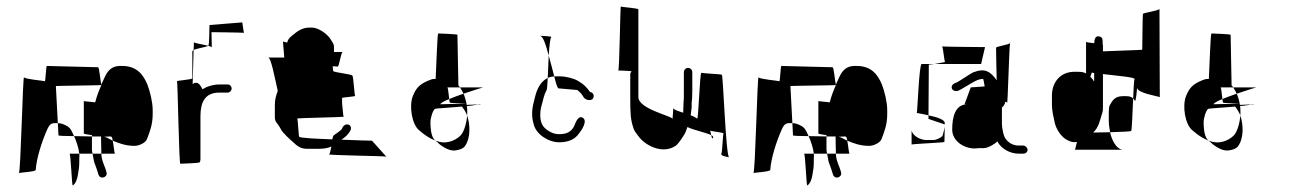

<svg xmlns="http://www.w3.org/2000/svg" viewBox="-20 -507 4000 591"><path d="M38 26C38 24 90 22 90 16C92 -18 108 -70 126 -110C131 -120 135 -128 149 -128H156H158L152 -242C150 -243 275 -244 292 -245V-247C289 -256 286 -298 282 -300L124 -304C122 -305 120 -255 118 -257C112 -259 58 -263 54 -269C50 -275 44 24 38 26ZM158 -128 160 -90C162 -89 182 -88 208 -88C202 -100 199 -111 188 -118C178 -124 168 -128 158 -128ZM194 -34C198 -34 201 66 204 64C213 58 218 44 220 30C222 15 224 10 224 -7V-18C224 -23 225 -29 224 -34ZM208 -88C214 -75 222 -53 224 -34H265C264 -38 263 -43 263 -46V-87C245 -87 225 -88 208 -88ZM238 -96C240 -94 251 -93 263 -91V-87H291C294 -87 296 -86 298 -86C324 -86 324 -92 327 -74C346 -66 367 -58 394 -58C409 -58 428 -68 432 -78C441 -101 450 -123 450 -156V-168C450 -192 442 -225 434 -246C422 -275 403 -304 356 -304H349C328 -304 313 -293 303 -271C299 -262 295 -254 292 -247C292 -246 294 -245 294 -245H292C285 -229 279 -215 273 -192C258 -194 238 -195 238 -196ZM265 -34C268 -20 268 -10 274 3C278 13 280 21 283 30C288 47 312 39 308 24C304 6 292 -12 292 -34ZM291 -87C291 -65 292 -45 292 -34H334C332 -34 330 -59 327 -74C315 -79 308 -87 291 -87Z M525 -257C527 -255 531 -3 535 -3C539 -3 592 -5 594 -7C596 -9 597 -12 597 -16V-149C597 -191 610 -222 655 -222H681C687 -222 693 -228 693 -234C693 -241 688 -247 681 -247H655C635 -247 615 -240 603 -232C603 -234 597 -244 593 -248C587 -254 578 -253 573 -248L576 -353C574 -352 572 -350 572 -349V-266C572 -262 523 -259 525 -257ZM576 -353C586 -358 614 -362 621 -366C606 -370 579 -374 577 -377ZM621 -366C627 -364 632 -363 632 -361L631 -408C631 -408 721 -407 731 -406C729 -410 726 -444 725 -438L625 -430C624 -427 625 -368 621 -366ZM731 -406C732 -406 731 -406 731 -406Z M806 -330C815 -326 825 -271 835 -227C830 -214 826 -201 826 -184V-147C826 -139 828 -132 834 -126C838 -121 844 -111 847 -105C853 -97 865 -84 885 -67C897 -55 909 -49 925 -49H961C977 -49 990 -51 1000 -56C998 -44 995 -33 993 -32C988 -29 1156 -27 1169 -25L1125 -74C1121 -74 1078 -75 1031 -77C1043 -85 1053 -94 1059 -106C1066 -124 1043 -132 1034 -114C1032 -106 1020 -100 1015 -96C1008 -90 1005 -92 1003 -78C953 -80 905 -82 901 -86C899 -88 897 -140 895 -142C893 -144 1040 -146 1038 -148C1036 -150 1035 -173 1033 -189V-197V-206C1043 -208 1075 -210 1073 -212C1071 -215 1068 -269 1065 -274C1062 -279 1009 -284 1006 -288C1005 -289 1005 -295 1004 -303C1013 -303 1018 -302 1019 -302C1024 -300 1029 -346 1035 -347H1008V-363C1008 -373 1002 -378 999 -384C986 -406 957 -422 941 -422H931C917 -422 901 -416 885 -402C876 -395 867 -389 864 -376L851 -379L855 -330ZM1035 -348C1035 -348 1035 -347 1035 -347C1035 -347 1035 -348 1035 -348ZM1169 -25C1170 -25 1170 -24 1169 -24C1169 -24 1169 -25 1169 -25Z M1251 -212C1261 -236 1271 -248 1301 -260C1306 -262 1311 -264 1317 -264H1321C1323 -300 1326 -404 1329 -404C1333 -404 1386 -402 1388 -400L1391 -244C1393 -242 1395 -240 1396 -238H1357C1360 -238 1363 -189 1365 -191C1365 -190 1388 -189 1416 -188C1423 -152 1413 -111 1401 -94C1389 -78 1360 -64 1334 -70C1308 -76 1286 -92 1269 -107C1249 -124 1238 -179 1251 -212ZM1320 -252C1320 -252 1319 -252 1319 -252C1319 -252 1320 -252 1320 -252ZM1396 -238H1467C1467 -238 1340 -200 1335 -186C1323 -186 1428 -188 1416 -188C1412 -208 1407 -221 1396 -238ZM1305 -131C1305 -101 1310 -83 1319 -75C1325 -71 1329 -67 1333 -63C1351 -49 1368 -42 1382 -44C1396 -46 1406 -50 1411 -57C1429 -82 1427 -122 1419 -148C1415 -162 1407 -172 1399 -183C1398 -184 1486 -186 1453 -187C1450 -180 1322 -174 1319 -172C1312 -167 1305 -144 1305 -131Z M1618 -156C1618 -144 1620 -134 1623 -124C1630 -94 1668 -69 1701 -69C1729 -69 1750 -78 1762 -96C1769 -104 1791 -136 1773 -145C1758 -153 1750 -124 1747 -118C1738 -102 1726 -94 1701 -94C1692 -94 1682 -96 1672 -102C1654 -112 1643 -125 1643 -152C1643 -166 1645 -175 1647 -182C1653 -202 1653 -212 1663 -231C1664 -233 1665 -247 1666 -267C1647 -258 1634 -238 1627 -209C1623 -192 1618 -179 1618 -156ZM1641 -397C1652 -397 1660 -369 1669 -336C1671 -367 1674 -392 1677 -393C1683 -395 1641 -397 1641 -397ZM1666 -267C1672 -270 1678 -271 1686 -272C1681 -291 1675 -315 1669 -336C1668 -313 1667 -287 1666 -267ZM1686 -272C1691 -252 1695 -237 1699 -235L1757 -230C1769 -220 1770 -218 1777 -207C1783 -198 1804 -194 1807 -208C1809 -216 1805 -222 1796 -224C1791 -231 1788 -235 1781 -242C1772 -251 1769 -251 1759 -258C1748 -265 1723 -272 1703 -272Z M1883 -290C1883 -290 1926 -289 1924 -287C1922 -285 1920 -282 1920 -278V-208C1920 -157 1921 -140 1929 -115C1932 -103 1938 -98 1945 -88C1965 -60 2019 -30 2061 -59C2067 -64 2076 -76 2087 -94C2090 -98 2092 -106 2096 -116C2116 -106 2154 -99 2169 -91C2168 -97 2167 -102 2166 -105C2173 -102 2209 -99 2207 -96C2205 -92 2203 -39 2201 -35C2195 -28 2217 -24 2224 -23C2214 -32 2206 -275 2202 -277C2198 -279 2144 -281 2139 -283C2134 -285 2130 -138 2126 -142C2122 -145 2115 -149 2106 -152L2109 -176V-190C2110 -197 2111 -209 2111 -228V-285C2111 -292 2105 -298 2098 -298C2091 -298 2085 -292 2085 -285V-228C2085 -210 2085 -198 2084 -192L2083 -160C2068 -165 2054 -169 2053 -174C2052 -178 2051 -134 2049 -142C2047 -150 1945 -172 1945 -208V-478C1945 -482 1893 -485 1891 -487C1889 -489 1887 -290 1883 -290ZM2169 -91C2171 -83 2173 -77 2175 -84C2176 -86 2174 -89 2169 -91ZM2224 -23C2226 -23 2227 -23 2224 -23Z M2299 26C2299 24 2351 22 2351 16C2353 -18 2369 -70 2387 -110C2392 -120 2396 -128 2410 -128H2417H2419L2413 -242C2411 -243 2536 -244 2553 -245V-247C2550 -256 2547 -298 2543 -300L2385 -304C2383 -305 2381 -255 2379 -257C2373 -259 2319 -263 2315 -269C2311 -275 2305 24 2299 26ZM2419 -128 2421 -90C2423 -89 2443 -88 2469 -88C2463 -100 2460 -111 2449 -118C2439 -124 2429 -128 2419 -128ZM2455 -34C2459 -34 2462 66 2465 64C2474 58 2479 44 2481 30C2483 15 2485 10 2485 -7V-18C2485 -23 2486 -29 2485 -34ZM2469 -88C2475 -75 2483 -53 2485 -34H2526C2525 -38 2524 -43 2524 -46V-87C2506 -87 2486 -88 2469 -88ZM2499 -96C2501 -94 2512 -93 2524 -91V-87H2552C2555 -87 2557 -86 2559 -86C2585 -86 2585 -92 2588 -74C2607 -66 2628 -58 2655 -58C2670 -58 2689 -68 2693 -78C2702 -101 2711 -123 2711 -156V-168C2711 -192 2703 -225 2695 -246C2683 -275 2664 -304 2617 -304H2610C2589 -304 2574 -293 2564 -271C2560 -262 2556 -254 2553 -247C2553 -246 2555 -245 2555 -245H2553C2546 -229 2540 -215 2534 -192C2519 -194 2499 -195 2499 -196ZM2526 -34C2529 -20 2529 -10 2535 3C2539 13 2541 21 2544 30C2549 47 2573 39 2569 24C2565 6 2553 -12 2553 -34ZM2552 -87C2552 -65 2553 -45 2553 -34H2595C2593 -34 2591 -59 2588 -74C2576 -79 2569 -87 2552 -87Z M2786 -62C2786 -64 2887 -68 2887 -70C2887 -72 2888 -101 2888 -117C2887 -109 2883 -96 2882 -91C2881 -85 2862 -76 2854 -76H2831C2814 -76 2790 -88 2786 -105ZM2802 -160C2799 -159 2818 -157 2838 -152L2839 -308L2856 -310H2817C2809 -310 2804 -160 2802 -160ZM2838 -141 2888 -124V-128C2889 -139 2862 -147 2838 -152ZM2856 -310H3000L3012 -362C3012 -362 2888 -363 2880 -364C2883 -361 2887 -316 2889 -316ZM2880 -364ZM2888 -124ZM2911 -108C2911 -73 2947 -50 2980 -50C2985 -50 2990 -51 2994 -51H3008C3021 -51 3043 -64 3050 -72C3060 -51 3087 -34 3116 -34H3130C3137 -34 3143 -39 3143 -46C3143 -52 3136 -59 3130 -59H3116C3099 -59 3086 -66 3076 -79C3069 -87 3064 -113 3064 -126V-176C3068 -179 3074 -186 3074 -194C3077 -193 3080 -192 3080 -191C3082 -186 3086 -353 3089 -374C3083 -369 3046 -364 3046 -360C3046 -356 3047 -289 3048 -260C3029 -286 3013 -299 2975 -284C2966 -280 2931 -255 2922 -252C2901 -246 2908 -221 2930 -228C2938 -231 2966 -249 2972 -252C2981 -257 2992 -264 3006 -264C3007 -264 3009 -253 3011 -241C2994 -240 2978 -239 2968 -238L2949 -186H2958C2919 -186 2911 -145 2911 -108ZM3089 -374C3090 -375 3090 -375 3090 -376C3090 -376 3089 -376 3089 -376Z M3218 -184C3218 -166 3223 -146 3226 -132C3231 -106 3250 -83 3265 -76C3275 -71 3282 -68 3295 -70L3289 -46H3438C3415 -46 3401 -80 3397 -100C3379 -100 3361 -99 3345 -99C3362 -115 3365 -134 3373 -160C3375 -165 3375 -172 3375 -180V-279C3416 -274 3479 -269 3472 -263C3471 -262 3469 -235 3468 -204C3470 -202 3471 -200 3473 -197C3477 -191 3480 -237 3480 -236C3484 -220 3540 -212 3550 -208L3549 -480C3549 -474 3499 -468 3498 -464C3497 -460 3496 -356 3496 -354C3496 -353 3419 -351 3375 -349V-369C3375 -369 3375 -370 3374 -370C3374 -382 3376 -393 3363 -395C3351 -397 3349 -386 3348 -374C3336 -375 3324 -377 3323 -378V-281C3316 -285 3308 -286 3297 -286H3287C3243 -286 3218 -253 3218 -213ZM3336 -271 3341 -284C3342 -283 3345 -283 3348 -282V-256C3344 -262 3340 -267 3336 -271ZM3393 -135C3393 -125 3395 -110 3397 -100C3431 -101 3460 -102 3462 -104C3464 -106 3466 -159 3468 -204C3463 -209 3456 -211 3447 -211H3437C3412 -211 3405 -199 3396 -183C3394 -179 3393 -173 3393 -163Z M3631 -212C3641 -236 3651 -248 3681 -260C3686 -262 3691 -264 3697 -264H3701C3703 -300 3706 -404 3709 -404C3713 -404 3766 -402 3768 -400L3771 -244C3773 -242 3775 -240 3776 -238H3737C3740 -238 3743 -189 3745 -191C3745 -190 3768 -189 3796 -188C3803 -152 3793 -111 3781 -94C3769 -78 3740 -64 3714 -70C3688 -76 3666 -92 3649 -107C3629 -124 3618 -179 3631 -212ZM3700 -252C3700 -252 3699 -252 3699 -252C3699 -252 3700 -252 3700 -252ZM3776 -238H3847C3847 -238 3720 -200 3715 -186C3703 -186 3808 -188 3796 -188C3792 -208 3787 -221 3776 -238ZM3685 -131C3685 -101 3690 -83 3699 -75C3705 -71 3709 -67 3713 -63C3731 -49 3748 -42 3762 -44C3776 -46 3786 -50 3791 -57C3809 -82 3807 -122 3799 -148C3795 -162 3787 -172 3779 -183C3778 -184 3866 -186 3833 -187C3830 -180 3702 -174 3699 -172C3692 -167 3685 -144 3685 -131Z"/></svg>

Font: FailCity
Style: Regular
Weight: 400
Version: Version 1